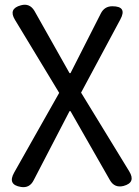

<svg xmlns="http://www.w3.org/2000/svg" viewBox="-20 -569 577 798"><path d="M67 208Q10 199 39 148L118 8L226 -183L42 -487Q14 -533 67 -547Q103 -557 123 -524L269 -265H273L399 -513Q414 -543 447 -543Q510 -543 480 -488L317 -184L517 143Q546 190 493 204Q456 213 437 180L273 -107H269L120 180Q103 214 67 208Z"/></svg>

Font: GenSenRounded JP R
Style: Regular
Weight: 400
Version: Version 1.501;PS 1;hotconv 16.6.51;makeotf.lib2.5.65220